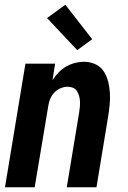

<svg xmlns="http://www.w3.org/2000/svg" viewBox="-20 -788 540 808"><path d="M1 0 87 -520H212L201 -451Q212 -468 226.5 -483Q241 -498 258.5 -508Q276 -518 295 -523Q314 -528 333 -528Q359 -528 381 -518Q403 -508 416 -488.5Q429 -469 435 -445.5Q441 -422 442.5 -397Q444 -372 441.5 -347Q439 -322 435 -297L386 0H261L313 -314Q315 -326 316 -338Q317 -350 316.5 -361.5Q316 -373 313 -384Q310 -395 304 -404.5Q298 -414 287.5 -418.5Q277 -423 265 -423Q250 -423 234.5 -416.5Q219 -410 208 -398Q197 -386 191 -371Q185 -356 183 -341L126 0ZM305 -577 178 -712 255 -768 368 -623Z"/></svg>

Font: Iosevka SS04 Extrabold Oblique
Style: Regular
Weight: 800
Italic angle: -9°
Monospace: yes
Designer: Belleve Invis
Foundry: Belleve Invis
Version: Version 19.0.0; ttfautohint (v1.8.4)